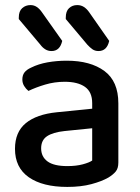

<svg xmlns="http://www.w3.org/2000/svg" viewBox="-20 -721 551 756"><path d="M54 -646V-652Q54 -677 67.5 -689Q81 -701 100 -701Q114 -701 125 -693.5Q136 -686 145 -673L225 -560Q216 -520 183 -520Q169 -520 158 -527Q147 -534 139 -545ZM239 -646V-652Q239 -677 252 -689Q265 -701 284 -701Q299 -701 310.5 -693.5Q322 -686 331 -673L410 -560Q401 -520 368 -520Q354 -520 344 -527Q334 -534 324 -545ZM245 -67Q280 -67 306 -74Q332 -81 343 -89V-216L234 -205Q188 -200 165 -184.5Q142 -169 142 -137Q142 -104 167 -85.5Q192 -67 245 -67ZM243 -482Q336 -482 391 -441.5Q446 -401 446 -314V-81Q446 -58 435.5 -45.5Q425 -33 407 -22Q381 -7 340 4Q299 15 245 15Q148 15 93.5 -23Q39 -61 39 -135Q39 -201 81.5 -236Q124 -271 204 -279L343 -293V-315Q343 -359 314.5 -379Q286 -399 235 -399Q195 -399 158 -388Q121 -377 92 -363Q82 -371 75 -382.5Q68 -394 68 -408Q68 -425 76.5 -436Q85 -447 103 -455Q131 -469 167 -475.5Q203 -482 243 -482Z"/></svg>

Font: Baloo Chettan 2 Medium
Style: Regular
Weight: 500
Designer: Maithili Shingre, Unnati Kotecha and Ek Type
Foundry: Ek Type
Version: Version 1.640;hotconv 1.0.111;makeotfexe 2.5.65597; ttfautoh